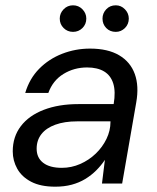

<svg xmlns="http://www.w3.org/2000/svg" viewBox="-20 -691 593 723"><path d="M188 12Q133 12 97.5 -6.5Q62 -25 45 -55.5Q28 -86 28 -121Q28 -176 58.5 -216Q89 -256 145 -277.5Q201 -299 275 -299H408Q416 -346 406.5 -376.5Q397 -407 372 -422Q347 -437 308 -437Q259 -437 219 -412.5Q179 -388 162 -341H75Q91 -395 127.5 -432Q164 -469 214 -488.5Q264 -508 319 -508Q386 -508 428.5 -483Q471 -458 487.5 -412.5Q504 -367 493 -305L440 0H364L375 -89Q361 -68 342.5 -49.5Q324 -31 301 -17Q278 -3 250 4.5Q222 12 188 12ZM213 -59Q249 -59 282 -73.5Q315 -88 340.5 -112.5Q366 -137 381 -168Q396 -199 396 -232V-234H270Q223 -234 188.5 -221.5Q154 -209 136 -186Q118 -163 118 -131Q118 -97 142.5 -78Q167 -59 213 -59ZM255 -571Q234 -571 219.5 -585.5Q205 -600 205 -621Q205 -641 219.5 -656Q234 -671 255 -671Q276 -671 290.5 -656Q305 -641 305 -621Q305 -600 290.5 -585.5Q276 -571 255 -571ZM416 -571Q394 -571 380 -585.5Q366 -600 366 -621Q366 -641 380 -656Q394 -671 416 -671Q436 -671 450.5 -656Q465 -641 465 -621Q465 -600 450.5 -585.5Q436 -571 416 -571Z"/></svg>

Font: DM Sans 24pt
Style: Italic
Weight: 400
Italic angle: -10°
Designer: Colophon Foundry, Jonny Pinhorn
Foundry: Colophon Foundry
Version: Version 4.004;gftools[0.9.30]